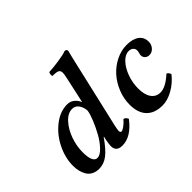

<svg xmlns="http://www.w3.org/2000/svg" viewBox="-133 -974 1261 1261"><g transform="rotate(-45 497.5 -344.0)"><path d="M173.8 -145Q173.8 -48.8 216.8 -48.8Q241.2 -48.8 271.5 -80.1Q301.8 -111.3 325.9 -154.5Q350.1 -197.8 367.9 -241.7Q385.7 -285.6 390.1 -313Q390.1 -342.3 373.3 -368.7Q356.4 -395 326.2 -395Q285.6 -395 249.8 -355.2Q213.9 -315.4 193.8 -258.1Q173.8 -200.7 173.8 -145ZM65.9 -126Q65.9 -198.7 101.3 -271.2Q136.7 -343.8 197.3 -391.4Q257.8 -439 324.2 -439Q352.5 -439 373 -422.4Q393.6 -405.8 403.8 -380.9H404.8L444.8 -563Q451.2 -592.3 451.2 -605Q451.2 -626 437 -632.6Q422.9 -639.2 387.2 -639.2Q382.8 -653.3 391.1 -671.9Q426.8 -672.9 481.4 -680.9Q536.1 -689 559.1 -698.2Q570.3 -698.2 574.2 -693.8Q578.1 -689.5 578.1 -681.2Q573.2 -666 554.2 -583L448.2 -124Q439.9 -86.9 439.9 -76.2Q439.9 -68.8 443.4 -64.5Q446.8 -60.1 451.2 -60.1Q460 -60.1 479.2 -73.5Q498.5 -86.9 517.1 -108.9Q533.2 -108.9 543.9 -85Q471.7 9.8 390.1 9.8Q333 9.8 333 -42Q333 -59.1 341.8 -104L345.2 -116.2L342.8 -118.2Q296.4 -50.3 257.8 -20.3Q219.2 9.8 173.8 9.8Q144.5 9.8 122.6 -2Q100.6 -13.7 88.9 -33.7Q77.1 -53.7 71.5 -76.7Q65.9 -99.6 65.9 -126Z M948.7 -94.2Q911.6 -47.4 860.6 -18.8Q809.6 9.8 762.7 9.8Q690.4 9.8 651.6 -30.5Q612.8 -70.8 612.8 -147Q612.8 -203.6 634.5 -257.3Q656.2 -311 692.1 -350.8Q728 -390.6 776.6 -414.8Q825.2 -439 876.5 -439Q932.1 -439 963.4 -416Q994.6 -393.1 994.6 -351.1Q994.6 -324.2 977.3 -304.7Q960 -285.2 935.5 -285.2Q917.5 -285.2 905.5 -296.4Q893.6 -307.6 893.6 -325.2Q893.6 -331.5 897 -343.5Q900.4 -355.5 900.4 -362.8Q900.4 -379.9 888.4 -390.4Q876.5 -400.9 857.4 -400.9Q824.7 -400.9 794.4 -368.9Q764.2 -336.9 745.8 -286.1Q727.5 -235.4 727.5 -182.1Q727.5 -124 750.5 -92Q773.4 -60.1 813.5 -60.1Q862.3 -60.1 927.7 -120.1Q933.6 -120.1 940.9 -111.3Q948.2 -102.5 948.7 -94.2Z"/></g></svg>

Font: Common Serif SemiBold
Style: Italic
Weight: 600
Italic angle: -12°
Designer: Philipp H. Poll, Khaled Hosny
Foundry: Stefan Peev, Context Ltd.
Version: Version 1.026